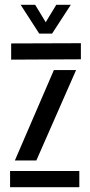

<svg xmlns="http://www.w3.org/2000/svg" viewBox="-20 -780 374 800"><path d="M26.5 -531.5V-599L317 -600V-533ZM42 -111.5 204.5 -488H297L131.5 -111.5ZM22 0V-67.5H310.5V0ZM143.5 -640 66 -760H126.5L170.5 -687.5L214.5 -760H275L197 -640Z"/></svg>

Font: Big Shoulders Stencil Text Medium
Style: Regular
Weight: 500
Designer: Patric King
Foundry: XO Type Co
Version: Version 1.000